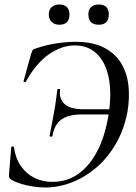

<svg xmlns="http://www.w3.org/2000/svg" viewBox="-20 -822 605 854"><path d="M180 12Q156 12 126.5 7.5Q97 3 71.5 -5Q46 -13 30 -23Q23 -28 21 -32Q19 -36 20 -46L30 -167Q30 -170 35.5 -170.5Q41 -171 42 -167Q49 -117 73.5 -82.5Q98 -48 134 -30.5Q170 -13 212 -13Q279 -13 329 -49Q379 -85 412.5 -149.5Q446 -214 461 -301Q478 -400 464.5 -471.5Q451 -543 412 -581.5Q373 -620 312 -620Q256 -620 199 -581.5Q142 -543 95 -459Q93 -455 88.5 -457Q84 -459 85 -462L118 -581Q123 -594 124.5 -598Q126 -602 135 -605Q184 -622 230 -629Q276 -636 314 -636Q393 -636 443 -610Q493 -584 519.5 -539.5Q546 -495 551.5 -439.5Q557 -384 547 -325Q532 -246 496 -183.5Q460 -121 409.5 -77.5Q359 -34 300 -11Q241 12 180 12ZM213 -217Q212 -213 206 -214Q200 -215 201 -219Q208 -256 212 -277Q216 -298 220 -321Q225 -346 228 -370.5Q231 -395 235 -423Q236 -427 242 -426.5Q248 -426 247 -421Q242 -383 267 -359.5Q292 -336 352 -336H516L512 -313H346Q306 -313 278.5 -303.5Q251 -294 235 -273Q219 -252 213 -217ZM244 -712Q223 -712 210 -724Q197 -736 197 -758Q197 -779 210 -790.5Q223 -802 244 -802Q266 -802 277.5 -790.5Q289 -779 289 -758Q289 -712 244 -712ZM419 -712Q373 -712 373 -758Q373 -779 385 -790.5Q397 -802 419 -802Q464 -802 464 -758Q464 -712 419 -712Z"/></svg>

Font: Cormorant Medium
Style: Italic
Weight: 500
Italic angle: -10°
Designer: Christian Thalmann (Catharsis Fonts)
Foundry: Catharsis Fonts
Version: Version 4.000